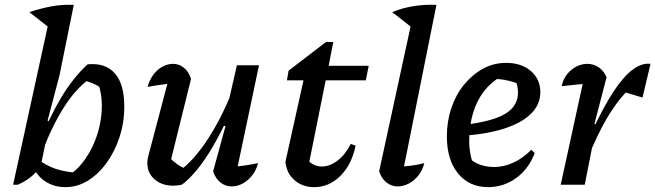

<svg xmlns="http://www.w3.org/2000/svg" viewBox="-20 -761 2700 791"><path d="M249 10Q204 10 168.5 -12.5Q133 -35 115 -76L134 -107Q169 -79 209 -65.5Q249 -52 303 -49L263 -39Q294 -58 319 -89.5Q344 -121 362.5 -160.5Q381 -200 390.5 -243.5Q400 -287 399.5 -330.5Q399 -374 386 -413L406 -392Q384 -408 363.5 -417Q343 -426 322 -430L345 -433Q291 -394 243 -318.5Q195 -243 154 -135L134 -154Q181 -273 230.5 -356.5Q280 -440 341 -496Q414 -503 453 -459Q492 -415 492 -322Q492 -256 472.5 -196.5Q453 -137 419.5 -90.5Q386 -44 342.5 -17Q299 10 249 10ZM34 0 190 -714 284 -741 225 -450 176 -264 185 -259 148 -77Q127 -47 104 -29.5Q81 -12 53 0ZM185 -645 101 -711Q149 -727 193 -735Q237 -743 284 -741Z M767 -436 682 -93 674 -116Q691 -98 710 -84.5Q729 -71 747 -65L725 -61Q781 -104 835 -186Q889 -268 937 -385L950 -346Q923 -283 895.5 -228.5Q868 -174 840 -129.5Q812 -85 783.5 -52Q755 -19 729 0Q710 4 694 4Q647 4 617 -22Q587 -48 587 -90Q587 -106 592 -122L682 -463L728 -421Q690 -418 655 -413.5Q620 -409 588 -403Q596 -432 612 -453.5Q628 -475 649.5 -486.5Q671 -498 693 -498Q717 -498 737 -482.5Q757 -467 767 -436ZM858 -55 909 -241 899 -244 956 -492H1047L949 -27L930 -73Q959 -75 987 -79Q1015 -83 1043 -89Q1036 -60 1019 -38.5Q1002 -17 980 -5Q958 7 935 7Q909 7 888.5 -9Q868 -25 858 -55Z M1274 10Q1226 10 1193 -19Q1160 -48 1156 -95L1235 -451H1326L1247 -58L1243 -106Q1270 -75 1306 -75Q1338 -75 1370 -99Q1402 -123 1425 -168L1445 -161Q1429 -83 1382.5 -36.5Q1336 10 1274 10ZM1162 -430 1169 -470 1323 -588H1353L1334 -490H1499L1487 -430Z M1680 -645 1596 -711Q1636 -728 1682.5 -735.5Q1729 -743 1778 -741ZM1635 -28 1614 -73Q1646 -75 1674 -78.5Q1702 -82 1728 -89Q1721 -60 1704 -38.5Q1687 -17 1664.5 -5Q1642 7 1618 7Q1593 7 1572.5 -9Q1552 -25 1542 -55L1685 -714L1778 -741Z M1991 10Q1913 10 1867 -46.5Q1821 -103 1821 -199Q1821 -261 1839.5 -316Q1858 -371 1892 -412.5Q1926 -454 1970 -478Q2014 -502 2065 -502Q2128 -502 2167 -468.5Q2206 -435 2206 -381Q2206 -341 2182.5 -309.5Q2159 -278 2116 -255.5Q2073 -233 2014.5 -219.5Q1956 -206 1887 -202V-246Q2007 -260 2060.5 -291.5Q2114 -323 2114 -380Q2114 -410 2101 -437L2132 -409Q2103 -422 2073 -429Q2043 -436 2010 -436L2041 -444Q2001 -421 1972 -382.5Q1943 -344 1928 -292.5Q1913 -241 1913 -180Q1913 -152 1918.5 -123.5Q1924 -95 1936 -69L1917 -106Q1937 -89 1962.5 -81Q1988 -73 2016 -73Q2055 -73 2094 -90.5Q2133 -108 2169 -144L2183 -130Q2158 -65 2106.5 -27.5Q2055 10 1991 10Z M2290 0 2391 -463 2406 -416Q2380 -415 2355 -412.5Q2330 -410 2294 -406Q2300 -435 2316.5 -455.5Q2333 -476 2355 -487Q2377 -498 2400 -498Q2425 -498 2446 -484Q2467 -470 2479 -443L2429 -251L2438 -248L2389 0ZM2400 -106 2387 -146Q2440 -272 2487.5 -351.5Q2535 -431 2577.5 -467Q2620 -503 2660 -498L2627 -359L2558 -380Q2518 -338 2479 -271.5Q2440 -205 2400 -106Z"/></svg>

Font: Piazzolla Thin SemiBold
Style: Italic
Weight: 600
Italic angle: -11.3°
Version: Version 2.005